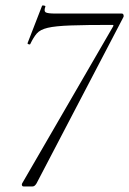

<svg xmlns="http://www.w3.org/2000/svg" viewBox="-20 -674 467 694"><path d="M65 0Q61 0 59.5 -3.5Q58 -7 60 -11L388 -577Q393 -584 386 -584Q290 -584 235 -582Q180 -580 152.5 -573.5Q125 -567 113 -553Q101 -539 90 -516Q89 -512 83.5 -514Q78 -516 80 -519L132 -653Q133 -655 139 -654Q145 -653 144 -650Q138 -634 145 -629.5Q152 -625 181 -625Q195 -625 223 -625Q251 -625 286 -625Q321 -625 356.5 -625Q392 -625 420 -625Q425 -625 426.5 -620Q428 -615 426 -612L112 -11Q109 -6 105.5 -3Q102 0 97 0Z"/></svg>

Font: Cormorant Infant Light
Style: Italic
Weight: 300
Italic angle: -10°
Designer: Christian Thalmann (Catharsis Fonts)
Foundry: Catharsis Fonts
Version: Version 4.001